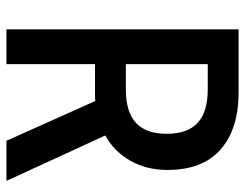

<svg xmlns="http://www.w3.org/2000/svg" viewBox="-100 -640 740 579"><g transform="rotate(90 269.5 -350.0)"><path d="M68 -700H258Q368 -700 430 -646Q492 -592 492 -485Q492 -423 464.5 -374Q437 -325 388 -298L525 0H404L284 -268Q278 -267 261 -267H173V0H68ZM249 -360Q317 -360 350 -390.5Q383 -421 383 -483Q383 -546 350 -576.5Q317 -607 249 -607H173V-360Z"/></g></svg>

Font: Cabin Condensed Medium
Style: Regular
Weight: 500
Width: 3
Version: Version 2.001